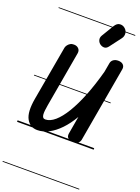

<svg xmlns="http://www.w3.org/2000/svg" viewBox="-298 -1395 1408 1937"><g transform="rotate(20 406.0 -426.0)"><path d="M213.5 9Q135 9 97 -61.2Q59 -131.5 85 -279L189 -866.5Q191.5 -879 201.8 -893.8Q212 -908.5 229.2 -919Q246.5 -929.5 269 -928.5Q301 -928.5 319.8 -908.5Q338.5 -888.5 333 -858L229 -264.5Q223.5 -232.5 220.5 -206Q217.5 -179.5 219 -160Q220.5 -140.5 228.8 -130Q237 -119.5 253.5 -119.5Q304 -119.5 356.8 -165Q409.5 -210.5 461.5 -296.2Q513.5 -382 561.8 -503.2Q610 -624.5 651 -776L668.5 -874.5Q673 -899 693.2 -913.8Q713.5 -928.5 744 -928.5Q780.5 -928.5 798.8 -909.2Q817 -890 811.5 -860.5L670 -52.5Q665 -25.5 641.8 -12.8Q618.5 0 594 0Q564 0 542.2 -17.2Q520.5 -34.5 527 -70L559.5 -257.5Q510.5 -173.5 453.5 -114Q396.5 -54.5 335.8 -22.8Q275 9 213.5 9ZM213.5 9Q135 9 97 -61.2Q59 -131.5 85 -279L189 -866.5Q191.5 -879 201.8 -893.8Q212 -908.5 229.2 -919Q246.5 -929.5 269 -928.5Q301 -928.5 319.8 -908.5Q338.5 -888.5 333 -858L229 -264.5Q223.5 -232.5 220.5 -206Q217.5 -179.5 219 -160Q220.5 -140.5 228.8 -130Q237 -119.5 253.5 -119.5Q304 -119.5 356.8 -165Q409.5 -210.5 461.5 -296.2Q513.5 -382 561.8 -503.2Q610 -624.5 651 -776L668.5 -874.5Q673 -899 693.2 -913.8Q713.5 -928.5 744 -928.5Q780.5 -928.5 798.8 -909.2Q817 -890 811.5 -860.5L670 -52.5Q665 -25.5 641.8 -12.8Q618.5 0 594 0Q564 0 542.2 -17.2Q520.5 -34.5 527 -70L559.5 -257.5Q510.5 -173.5 453.5 -114Q396.5 -54.5 335.8 -22.8Q275 9 213.5 9ZM524.5 -1016.5Q501.5 -1030.5 493.2 -1056.8Q485 -1083 501.5 -1110.5L578.5 -1238Q602.5 -1278 635.2 -1279.8Q668 -1281.5 691 -1260Q714.5 -1239 716.8 -1209Q719 -1179 700.5 -1154.5L608 -1032Q589.5 -1007.5 567.8 -1005.5Q546 -1003.5 524.5 -1016.5ZM-5 420.5H817.5V428.5H-5ZM-5 -16H817.5V0H-5ZM-5 -505.5H817.5V-497.5H-5ZM-5 -1230H817.5V-1222H-5Z"/></g></svg>

Font: Edu VIC WA NT Pre Guide
Style: Regular
Weight: 400
Designer: Tina and Corey Anderson, Eben Sorkin, Mirko Velimirovic
Foundry: Google for Education
Version: Version 1.000